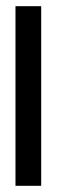

<svg xmlns="http://www.w3.org/2000/svg" viewBox="-20 -600 188 620"><path d="M30 0H113V-580H30Z"/></svg>

Font: Charger Sport
Style: DfBd
Weight: 400
Designer: Jasper
Foundry: Cannot Into Space Fonts
Version: Version 1.1